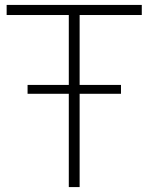

<svg xmlns="http://www.w3.org/2000/svg" viewBox="-20 -760 603 780"><path d="M556 -699H303.5V-415H471.5V-379H303.5V0H259.5V-379H92V-415H259.5V-699H7V-740H556Z"/></svg>

Font: Encode Sans ExtraLight
Style: Regular
Weight: 275
Designer: Multiple Designers
Foundry: Impallari Type
Version: Version 2.000